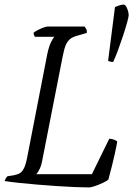

<svg xmlns="http://www.w3.org/2000/svg" viewBox="-27 -820 583 840"><path d="M365 0Q339 0 301.5 -1.5Q264 -3 220.5 -6Q177 -9 134.5 -12.5Q92 -16 55 -20Q18 -24 -7 -28Q-4 -36 -1 -41Q2 -46 6 -49L32 -53Q49 -56 60 -62.5Q71 -69 79 -86.5Q87 -104 93 -137L180 -584Q187 -617 196.5 -636Q206 -655 211 -659H126Q123 -663 121.5 -667.5Q120 -672 120 -677Q126 -682 138.5 -688.5Q151 -695 163.5 -699.5Q176 -704 182 -704H343Q346 -700 350 -693.5Q354 -687 353 -676L308 -663Q291 -658 280 -649.5Q269 -641 261.5 -624.5Q254 -608 248 -577L158 -119Q154 -96 146.5 -81Q139 -66 132 -58H375L451 -213Q462 -213 472 -209Q482 -205 486 -201Q482 -177 476 -150.5Q470 -124 463 -95Q456 -66 447 -34Q438 -27 422 -19.5Q406 -12 390 -6.5Q374 -1 365 0ZM468 -549Q461 -549 455 -550.5Q449 -552 446 -554L476 -789Q484 -793 495.5 -796.5Q507 -800 513 -800Q520 -800 525 -791.5Q530 -783 533 -772Q536 -761 536 -754Q536 -746 529 -721Q522 -696 511.5 -664Q501 -632 489.5 -601Q478 -570 468 -549Z"/></svg>

Font: Texturina Medium 12pt Thin
Style: Italic
Weight: 250
Italic angle: -11°
Version: Version 1.002